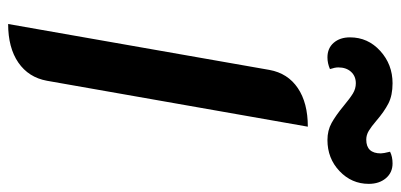

<svg xmlns="http://www.w3.org/2000/svg" viewBox="-270 -682 961 460"><g transform="rotate(90 210.0 -451.5)"><path d="M147 -617Q155 -661 190.5 -685Q226 -709 283 -709L173 -84Q165 -40 129.5 -15.5Q94 9 37 9ZM69 -810Q69 -853 101.5 -882.5Q134 -912 179 -912Q208 -912 227.5 -902Q247 -892 269 -873Q283 -861 293 -855Q303 -849 314 -849Q347 -849 347 -884Q347 -890 343 -906Q355 -912 371 -912Q393 -912 406.5 -896Q420 -880 420 -855Q420 -814 389.5 -785Q359 -756 315 -756Q292 -756 274 -766Q256 -776 233 -795Q215 -810 203.5 -817Q192 -824 179 -824Q162 -824 151.5 -812.5Q141 -801 141 -782Q141 -774 145 -762Q131 -756 117 -756Q95 -756 82 -771Q69 -786 69 -810Z"/></g></svg>

Font: K2D SemiBold
Style: Italic
Weight: 600
Italic angle: -10°
Designer: Katatrad Aksorn Co.,Ltd.
Foundry: Cadson Demak Co.,Ltd.
Version: Version 1.000; ttfautohint (v1.6)